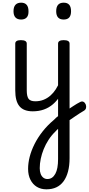

<svg xmlns="http://www.w3.org/2000/svg" viewBox="-20 -815 664 1435"><path d="M225 17Q191 17 166 7.5Q141 -2 125 -21.5Q109 -41 101.5 -70.5Q94 -100 94 -140V-489Q94 -502 104.5 -508.5Q115 -515 136 -515Q158 -515 169 -508.5Q180 -502 180 -489V-140Q180 -95 193.5 -76.5Q207 -58 244 -58Q258 -58 265 -46.5Q272 -35 270.5 -20.5Q269 -6 258 5.5Q247 17 225 17ZM138 -669Q110 -669 95.5 -684.5Q81 -700 81 -731Q81 -763 95.5 -779Q110 -795 138 -795Q165 -795 179 -779Q193 -763 193 -731Q194 -700 179.5 -684.5Q165 -669 138 -669ZM225 17Q211 17 204.5 5.5Q198 -6 199.5 -20.5Q201 -35 212 -46.5Q223 -58 244 -58Q277 -58 305 -69Q333 -80 356 -100Q379 -120 396.5 -147Q414 -174 426 -205Q432 -220 443.5 -218.5Q455 -217 463.5 -207Q472 -197 469 -186Q454 -138 430.5 -100.5Q407 -63 376.5 -36.5Q346 -10 308 3.5Q270 17 225 17ZM462 22Q478 11 494 0Q510 -11 525.5 -21Q541 -31 554 -39Q567 -47 578 -52Q593 -60 604 -54Q615 -48 620.5 -35Q626 -22 623 -8Q620 6 605 14Q593 21 577 31Q561 41 543 53.5Q525 66 506.5 78.5Q488 91 471 103ZM327 600Q286 600 255.5 581.5Q225 563 207.5 528.5Q190 494 190 447Q190 403 202 356.5Q214 310 238 262Q262 214 298.5 167.5Q335 121 384 80Q391 72 398.5 65.5Q406 59 414 53V-489Q414 -502 424.5 -508.5Q435 -515 456 -515Q478 -515 489 -508.5Q500 -502 500 -489V367Q500 423 488.5 466.5Q477 510 455 540Q433 570 401 585Q369 600 327 600ZM334 523Q354 523 368.5 513Q383 503 393.5 484Q404 465 409 437.5Q414 410 414 374V148Q409 152 404.5 157Q400 162 395 167Q365 196 343 230Q321 264 306.5 300Q292 336 284.5 372Q277 408 277 442Q277 467 284 485Q291 503 304 513Q317 523 334 523ZM456 -669Q428 -669 414 -684.5Q400 -700 400 -731Q400 -763 414 -779Q428 -795 456 -795Q484 -795 497.5 -779Q511 -763 511 -731Q511 -700 497.5 -684.5Q484 -669 456 -669Z"/></svg>

Font: Playwrite PT
Style: Regular
Weight: 400
Designer: Veronika Burian, José Scaglione
Foundry: TypeTogether
Version: Version 1.002